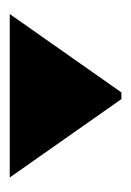

<svg xmlns="http://www.w3.org/2000/svg" viewBox="44 -792 275 404"><g transform="rotate(-90 182.0 -590.5)"><path d="M175 -473 10 -708H354L189 -473Z"/></g></svg>

Font: Kalnia Expanded
Style: Bold
Weight: 700
Width: 7
Designer: Frida Medrano
Foundry: Frida Medrano
Version: Version 1.105